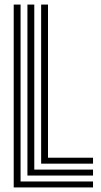

<svg xmlns="http://www.w3.org/2000/svg" viewBox="-20 -820 442 840"><path d="M40 0V-800H70V-26H387V0ZM100 -52V-800H130V-78H387V-52ZM160 -104V-800H190V-130H387V-104Z"/></svg>

Font: Big Shoulders Inline Display Thin Black
Style: Regular
Weight: 900
Version: Version 2.002